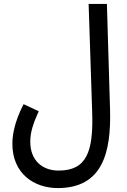

<svg xmlns="http://www.w3.org/2000/svg" viewBox="-20 -727 645 977"><path d="M43 5C43 157 154 230 274 230C502 230 546 49 540 -169L524 -707H431L449 -158C456 45 421 141 278 141C198 141 134 92 134 -6C134 -51 147 -95 177 -161L100 -197C49 -98 43 -30 43 5Z"/></svg>

Font: Noto Sans Arabic UI XCn Md
Style: Regular
Weight: 500
Width: 2
Designer: Monotype Design Team, Nadine Chahine and Nizar Qandah
Foundry: Monotype Imaging Inc.
Version: Version 2.010